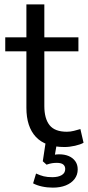

<svg xmlns="http://www.w3.org/2000/svg" viewBox="-20 -655 397 867"><path d="M271 8.9Q184.6 8.9 141.9 -36.9Q99.2 -82.7 99.2 -168.2V-423.1H3.7V-486.3H99.2V-635H180.2V-486.3H334.1V-423.1H180.2V-176.3Q180.2 -119.3 203.9 -89.7Q227.5 -60.1 282 -60.1Q298.1 -60.1 313.9 -64.2Q329.7 -68.2 343 -72.2L357.3 -10.4Q344 -2.5 318.9 3.2Q293.8 8.9 271 8.9ZM218.8 192.3Q193 192.3 169.4 187.1Q145.9 181.9 129.5 172.9L142.8 128.6Q161.3 137.1 177.5 141.1Q193.6 145.1 216.2 145.1Q242.8 145.1 258.6 135.7Q274.5 126.4 274.5 108.2Q274.5 95.1 265.4 87.7Q256.4 80.4 236.4 80.4Q225.9 80.4 215.6 81.9Q205.2 83.5 190.1 88.5L173.2 73.2L187.3 -20H238.9L225.9 55.5L201.3 49.2Q213.3 45.8 225.1 43.8Q236.8 41.8 246.8 41.8Q271.6 41.8 290.3 49.7Q309 57.7 319.9 72.9Q330.9 88.1 330.9 110.1Q330.9 134.5 316.7 153.2Q302.5 171.9 277.4 182.1Q252.2 192.3 218.8 192.3Z"/></svg>

Font: Nunito Sans 12pt ExtraLight
Style: Regular
Weight: 200
Version: Version 3.101;gftools[0.9.27]